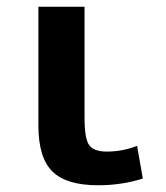

<svg xmlns="http://www.w3.org/2000/svg" viewBox="-20 -540 493 570"><path d="M231 -520V-190Q231 -129 244.5 -109.5Q258 -90 297 -90Q344 -90 387 -107L404 -10Q342 10 271 10Q177 10 135.5 -31Q94 -72 94 -167V-520Z"/></svg>

Font: Mplus 1p Bold
Style: Bold
Weight: 700
Version: Version 1.061